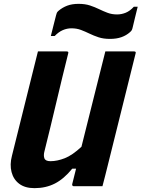

<svg xmlns="http://www.w3.org/2000/svg" viewBox="-20 -967 735 997"><path d="M159 10Q110 10 80 -12.5Q50 -35 40 -73.5Q30 -112 42 -158Q70 -268 97 -379Q124 -490 152 -600Q158 -625 164.5 -650Q171 -675 177 -700H326Q338 -700 334 -689Q303 -565 272.5 -435.5Q242 -306 211 -182Q205 -160 210.5 -145Q216 -130 242 -130Q277 -130 316.5 -145.5Q356 -161 403 -205Q434 -329 465 -453Q496 -577 527 -700H676Q688 -700 684 -689L540 -110Q533 -80 525.5 -52Q518 -24 512 0H363Q358 0 356 -3.5Q354 -7 355 -11Q365 -49 375 -91H355Q312 -38 265 -14Q218 10 159 10ZM588 -892Q611 -892 633 -901Q655 -910 675 -932H695Q688 -904 681 -875Q674 -846 669 -825Q667 -816 664.5 -811Q662 -806 655 -800Q636 -783 610.5 -774Q585 -765 551 -765Q517 -765 491.5 -773.5Q466 -782 444.5 -792.5Q423 -803 400.5 -811.5Q378 -820 351 -820Q328 -820 306 -810.5Q284 -801 264 -780H244Q251 -808 258 -836Q265 -864 271 -887Q273 -895 275 -900Q277 -905 284 -911Q304 -928 329 -937.5Q354 -947 388 -947Q422 -947 447.5 -938.5Q473 -930 494.5 -919.5Q516 -909 538.5 -900.5Q561 -892 588 -892Z"/></svg>

Font: Recursive Sn Lnr St XBd
Style: Italic
Weight: 800
Italic angle: -15°
Version: Version 1.079;hotconv 1.0.112;makeotfexe 2.5.65598; ttfautoh